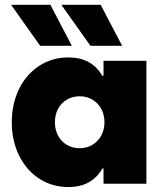

<svg xmlns="http://www.w3.org/2000/svg" viewBox="-20 -753 675 787"><path d="M408.2 -252Q408.2 -282.7 395 -306.9Q381.8 -331.1 358.6 -344.7Q335.4 -358.4 306.6 -358.4Q277.3 -358.4 254.2 -344.7Q231 -331.1 218 -306.9Q205.1 -282.7 205.1 -252Q205.1 -221.2 218 -197Q231 -172.9 254.2 -159.2Q277.3 -145.5 306.6 -145.5Q335.4 -145.5 358.6 -159.2Q381.8 -172.9 395 -197Q408.2 -221.2 408.2 -252ZM404.3 0V-62.5H399.9Q356 13.7 260.7 13.7Q193.4 13.7 140.4 -21Q87.4 -55.7 57.9 -116.2Q28.3 -176.8 28.3 -252Q28.3 -327.1 57.9 -387.7Q87.4 -448.2 140.4 -482.9Q193.4 -517.6 260.7 -517.6Q355.5 -517.6 399.4 -442.4H404.3V-503.9H580.1V0ZM25.4 -733.4H186.5L274.4 -565.4H144.5ZM231.4 -733.4H392.6L480.5 -565.4H350.6Z"/></svg>

Font: Wanted Sans Black
Style: Regular
Weight: 900
Designer: Original Design by Kil Hyung-jin and Kang Hanbin, Wanted Lab, Inc; Hangeul from Source Han Sans by Jang Soo-young and Ka
Foundry: Wanted Lab, Inc.
Version: Version 1.003